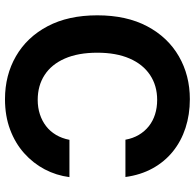

<svg xmlns="http://www.w3.org/2000/svg" viewBox="-26 -752 788 777"><g transform="rotate(90 368.5 -364.0)"><path d="M381.8 10.3Q284.7 10.3 207.8 -34.2Q130.9 -78.6 86.7 -162.1Q42.5 -245.6 42.5 -363.3Q42.5 -481.4 86.9 -565.2Q131.3 -648.9 208.5 -693.4Q285.6 -737.8 381.8 -737.8Q444.3 -737.8 498.3 -720.2Q552.2 -702.6 593.8 -668.9Q635.3 -635.3 661.9 -586.9Q688.5 -538.6 696.8 -477.1H545.9Q540.5 -507.3 526.4 -531.2Q512.2 -555.2 491.2 -571.8Q470.2 -588.4 443.4 -596.9Q416.5 -605.5 384.8 -605.5Q327.1 -605.5 283.9 -576.7Q240.7 -547.9 217.3 -493.9Q193.8 -439.9 193.8 -363.3Q193.8 -285.6 217.5 -231.7Q241.2 -177.7 284.2 -149.9Q327.1 -122.1 384.8 -122.1Q416 -122.1 442.9 -130.9Q469.7 -139.6 491 -156Q512.2 -172.4 526.4 -196.3Q540.5 -220.2 546.4 -250.5H697.3Q690.4 -197.3 665.8 -150.4Q641.1 -103.5 600.3 -67.1Q559.6 -30.8 504.6 -10.3Q449.7 10.3 381.8 10.3Z"/></g></svg>

Font: Inter 18pt
Style: Bold
Weight: 700
Designer: Rasmus Andersson
Foundry: rsms
Version: Version 4.001;git-66647c0bb